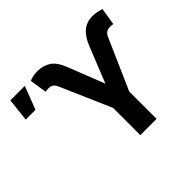

<svg xmlns="http://www.w3.org/2000/svg" viewBox="-160 -968 1199 1199"><g transform="rotate(-45 439.5 -368.5)"><path d="M462.4 0V-240.2L314.9 -578.6Q307.6 -595.2 295.4 -603.8Q283.2 -612.3 265.6 -612.3Q258.8 -612.3 248.5 -611.3Q238.3 -610.4 235.8 -609.9L218.3 -723.6Q234.4 -729.5 252.2 -733.4Q270 -737.3 291 -737.3Q340.8 -737.3 378.7 -712.2Q416.5 -687 442.4 -618.7L535.6 -381.3L628.9 -614.3Q652.8 -676.3 688.5 -706.8Q724.1 -737.3 778.3 -737.3Q797.4 -737.3 816.7 -733.4Q835.9 -729.5 852.1 -724.6L833.5 -609.9Q831.1 -610.4 821 -611.3Q811 -612.3 804.2 -612.3Q786.1 -612.3 773.7 -603Q761.2 -593.8 754.4 -578.6L606 -241.7V0ZM24.9 -574.7 42 -727.5H169.9L111.3 -574.7Z"/></g></svg>

Font: Inter 28pt
Style: Bold
Weight: 700
Designer: Rasmus Andersson
Foundry: rsms
Version: Version 4.001;git-66647c0bb